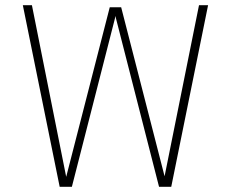

<svg xmlns="http://www.w3.org/2000/svg" viewBox="-20 -720 890 740"><path d="M593 0 427 -649 418 -692H447L615 -38L623 0ZM210 0 68 -700H103L235 -39L239 0ZM227 0 235 -38 403 -692H432L423 -649L257 0ZM611 0 614 -39 747 -700H782L640 0Z"/></svg>

Font: Trispace Thin
Style: Regular
Weight: 100
Designer: Tyler Finck
Foundry: Etcetera Type Company
Version: Version 1.210